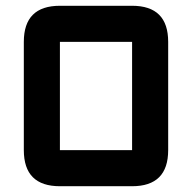

<svg xmlns="http://www.w3.org/2000/svg" viewBox="-20 -895 665 665"><path d="M187.5 -250Q62.5 -250 62.5 -375V-750Q62.5 -875 187.5 -875H437.5Q562.5 -875 562.5 -750V-375Q562.5 -250 437.5 -250ZM187.5 -375H437.5V-750H187.5Z"/></svg>

Font: Oldtimer
Style: Regular
Weight: 400
Designer: GGBotNet
Foundry: GGBotNet
Version: 1.00